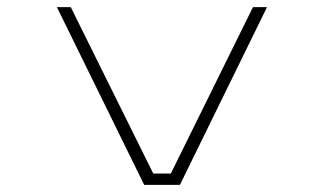

<svg xmlns="http://www.w3.org/2000/svg" viewBox="-20 -520 915 540"><path d="M385.5 0 140 -500H179L411 -32H460.5L691.5 -500H731L486 0Z"/></svg>

Font: Trispace SemiExpanded Thin
Style: Regular
Weight: 100
Width: 6
Designer: Tyler Finck
Foundry: Etcetera Type Company
Version: Version 1.210; ttfautohint (v1.8.3)